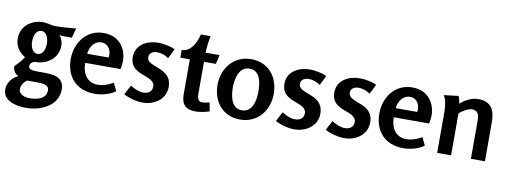

<svg xmlns="http://www.w3.org/2000/svg" viewBox="-67 -1021 4314 1631"><g transform="rotate(10 2090.0 -206.0)"><path d="M218 -512C117 -512 29 -444 29 -340C29 -275 63 -224 118 -193C80 -129 42 -114 42 -95C42 -64 65 -33 88 -27V-23C41 -2 0 46 0 105C0 208 120 230 200 230C324 230 473 167 473 23C473 -84 377 -91 294 -91H248C210 -91 166 -94 166 -123C166 -149 189 -168 213 -168C315 -168 405 -236 405 -341C405 -375 394 -403 373 -430C380 -428 389 -425 396 -425H481L503 -508C445 -503 384 -497 325 -497C289 -497 260 -512 218 -512ZM217 -437C257 -437 281 -392 281 -337C281 -282 257 -238 217 -238C177 -238 154 -282 154 -337C154 -392 177 -437 217 -437ZM171 0H262C298 0 359 2 359 50C359 128 277 144 215 144C177 144 122 129 122 82C122 50 144 15 171 0Z M742 -511C592 -511 503 -385 503 -245C503 -91 597 11 753 11C808 11 885 -6 931 -42L899 -110C851 -82 806 -69 767 -69C685 -69 630 -127 630 -234H934C940 -256 943 -280 943 -302C943 -409 880 -511 742 -511ZM737 -429C797 -429 828 -371 818 -313H633C636 -365 671 -429 737 -429Z M1211 -510C1117 -510 1019 -460 1019 -354C1019 -260 1088 -235 1150 -212C1196 -195 1234 -178 1234 -135C1234 -91 1199 -71 1159 -71C1118 -71 1080 -91 1046 -111L1003 -29C1050 -3 1116 14 1169 14C1268 14 1364 -48 1364 -155C1364 -264 1278 -287 1214 -312C1177 -327 1149 -342 1149 -376C1149 -414 1184 -429 1217 -429C1251 -429 1289 -416 1316 -395L1358 -479C1316 -500 1257 -510 1211 -510Z M1640 -642H1555C1540 -573 1500 -486 1418 -484V-418H1500V-116C1500 -28 1539 10 1625 10C1661 10 1708 0 1743 -11L1729 -86C1708 -81 1686 -76 1664 -76C1624 -76 1622 -120 1622 -143V-418H1724L1743 -497H1622C1623 -545 1630 -595 1640 -642Z M2008 12C2159 12 2253 -108 2253 -252C2253 -396 2165 -510 2014 -510C1865 -510 1769 -389 1769 -246C1769 -102 1857 12 2008 12ZM2009 -68C1916 -68 1901 -176 1901 -248C1901 -318 1922 -428 2013 -428C2109 -428 2121 -323 2121 -248C2121 -175 2103 -68 2009 -68Z M2519 -510C2425 -510 2327 -460 2327 -354C2327 -260 2396 -235 2458 -212C2504 -195 2542 -178 2542 -135C2542 -91 2507 -71 2467 -71C2426 -71 2388 -91 2354 -111L2311 -29C2358 -3 2424 14 2477 14C2576 14 2672 -48 2672 -155C2672 -264 2586 -287 2522 -312C2485 -327 2457 -342 2457 -376C2457 -414 2492 -429 2525 -429C2559 -429 2597 -416 2624 -395L2666 -479C2624 -500 2565 -510 2519 -510Z M2949 -510C2855 -510 2757 -460 2757 -354C2757 -260 2826 -235 2888 -212C2934 -195 2972 -178 2972 -135C2972 -91 2937 -71 2897 -71C2856 -71 2818 -91 2784 -111L2741 -29C2788 -3 2854 14 2907 14C3006 14 3102 -48 3102 -155C3102 -264 3016 -287 2952 -312C2915 -327 2887 -342 2887 -376C2887 -414 2922 -429 2955 -429C2989 -429 3027 -416 3054 -395L3096 -479C3054 -500 2995 -510 2949 -510Z M3404 -511C3254 -511 3165 -385 3165 -245C3165 -91 3259 11 3415 11C3470 11 3547 -6 3593 -42L3561 -110C3513 -82 3468 -69 3429 -69C3347 -69 3292 -127 3292 -234H3596C3602 -256 3605 -280 3605 -302C3605 -409 3542 -511 3404 -511ZM3399 -429C3459 -429 3490 -371 3480 -313H3295C3298 -365 3333 -429 3399 -429Z M3802 -508 3676 -493C3700 -464 3707 -391 3707 -356V0H3827V-361C3848 -384 3905 -416 3935 -416C3993 -416 3998 -370 3998 -324V0H4119V-336C4119 -440 4086 -511 3971 -511C3916 -511 3859 -480 3819 -444C3816 -465 3811 -488 3802 -508Z"/></g></svg>

Font: Rosario
Style: Bold
Weight: 700
Designer: Hector Gatti
Foundry: Omnibus Type
Version: Version 1.100